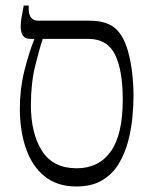

<svg xmlns="http://www.w3.org/2000/svg" viewBox="-20 -667 554 696"><path d="M257 9Q187 9 141.5 -28Q96 -65 74 -129Q52 -193 52 -273Q52 -346 68.5 -411Q85 -476 104 -524V-526H89Q55 -526 55 -571Q55 -585 58 -603Q61 -621 66 -647H84V-636Q84 -592 119 -592H304Q363 -592 394.5 -567Q426 -542 443 -485Q454 -447 459 -403.5Q464 -360 464 -320Q464 -285 460 -242Q456 -199 444.5 -155Q433 -111 410.5 -73.5Q388 -36 350.5 -13.5Q313 9 257 9ZM92 -286Q92 -184 132 -120.5Q172 -57 258 -57Q338 -57 381.5 -118Q425 -179 425 -306Q425 -412 397 -469Q369 -526 301 -526H135Q124 -494 108 -430Q92 -366 92 -286Z"/></svg>

Font: Noto Serif Hebrew SemiCondensed Light
Style: Regular
Weight: 300
Width: 4
Designer: Monotype Design Team
Foundry: Monotype Imaging Inc.
Version: Version 2.004; ttfautohint (v1.8.4.7-5d5b)